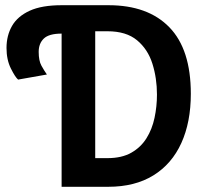

<svg xmlns="http://www.w3.org/2000/svg" viewBox="-20 -717 780 737"><path d="M216.5 0V-588Q168 -588 148.2 -569Q128.5 -550 128.5 -518Q128.5 -484 139 -465Q149.5 -446 160 -431L49.5 -411.5Q38.5 -420.5 21.8 -454Q5 -487.5 5 -533Q5 -580.5 26.2 -617.5Q47.5 -654.5 94 -675.8Q140.5 -697 216.5 -697H396.5Q548 -697 630.2 -612.2Q712.5 -527.5 712.5 -357Q712.5 -248 676 -167.8Q639.5 -87.5 568.8 -43.8Q498 0 395.5 0ZM392.5 -597H345.5V-110H392.5Q447.5 -110 484 -130.8Q520.5 -151.5 542.2 -186.2Q564 -221 573.2 -264.8Q582.5 -308.5 582.5 -354Q582.5 -417 565 -472.5Q547.5 -528 506 -562.5Q464.5 -597 392.5 -597Z"/></svg>

Font: Alatsi
Style: Regular
Weight: 400
Designer: Spyros Zevelakis, Eben Sorkin
Foundry: www.sorkintype.com
Version: Version 1.008; ttfautohint (v1.8.4.7-5d5b)